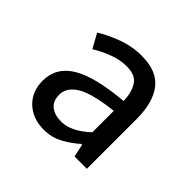

<svg xmlns="http://www.w3.org/2000/svg" viewBox="-105 -918 595 595"><g transform="rotate(45 192.5 -620.5)"><path d="M152 -432Q103 -432 72.5 -461Q42 -490 42 -537Q42 -596 95 -628Q148 -660 264 -670Q263 -706 248.5 -729.5Q234 -753 195 -753Q165 -753 134.5 -741Q104 -729 82 -715L56 -762Q83 -779 122.5 -794Q162 -809 205 -809Q272 -809 302 -770Q332 -731 332 -660V-441H278L269 -483H265Q243 -463 214.5 -447.5Q186 -432 152 -432ZM173 -488Q216 -488 264 -533V-627Q178 -617 143.5 -596Q109 -575 109 -543Q109 -515 126 -501.5Q143 -488 173 -488Z"/></g></svg>

Font: Chiron Sans HK TT
Style: Regular
Weight: 400
Designer: Ryoko NISHIZUKA 西塚涼子 (kana, bopomofo & ideographs); Paul D. Hunt (Latin, Greek & Cyrillic); Sandoll Communications 산돌커뮤니
Foundry: Adobe
Version: Version 2.022;hotconv 1.0.109;makeotfexe 2.5.65596